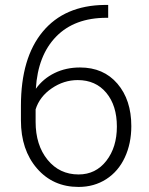

<svg xmlns="http://www.w3.org/2000/svg" viewBox="-20 -736 594 766"><path d="M411.6 -716.3V-665H404.8Q277.3 -665 204.1 -590.1Q130.9 -515.1 123 -381.8Q152.3 -422.4 197.8 -444.6Q243.2 -466.8 299.3 -466.8Q393.1 -466.8 448.5 -402.1Q503.9 -337.4 503.9 -232.9Q503.9 -163.6 478 -107.9Q452.1 -52.2 403.8 -21.2Q355.5 9.8 293.5 9.8Q191.4 9.8 127.4 -64.2Q63.5 -138.2 63.5 -255.4V-314Q63.5 -504.9 150.4 -609.6Q237.3 -714.4 397 -716.3ZM290 -416.5Q234.4 -416.5 186.3 -383.5Q138.2 -350.6 122.1 -299.8V-250Q122.1 -157.2 169.7 -98.6Q217.3 -40 293.5 -40Q361.8 -40 404.1 -94.2Q446.3 -148.4 446.3 -231Q446.3 -314.9 404.1 -365.7Q361.8 -416.5 290 -416.5Z"/></svg>

Font: Roboto-Light
Style: Regular
Weight: 300
Designer: Google
Version: Version 2.137; 2017